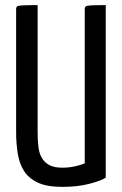

<svg xmlns="http://www.w3.org/2000/svg" viewBox="-20 -720 477 750"><path d="M223 10Q163 10 127 -7Q91 -24 73 -53.5Q55 -83 49 -122Q43 -161 43 -204V-683Q43 -692 47 -695Q51 -698 68 -699Q85 -700 127 -700V-202Q127 -172 130 -146.5Q133 -121 143.5 -103Q154 -85 173 -75Q192 -65 223 -65Q250 -65 274 -70.5Q298 -76 311 -82V-683Q311 -692 315 -695Q319 -698 336 -699Q353 -700 393 -700V-26Q375 -14 329 -2Q283 10 223 10Z"/></svg>

Font: Yanone Kaffeesatz ExtraLight
Style: Regular
Weight: 400
Version: Version 2.003